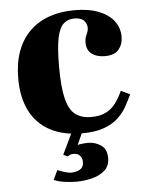

<svg xmlns="http://www.w3.org/2000/svg" viewBox="-51 -524 598 769"><g transform="rotate(-5 248.5 -139.5)"><path d="M264 12Q190 12 137 -16Q84 -44 56.5 -98Q29 -152 29 -229Q29 -291 46.5 -338.5Q64 -386 97 -418Q130 -450 175.5 -466Q221 -482 277 -482Q335 -482 375 -466Q415 -450 435.5 -422.5Q456 -395 456 -360Q456 -330 439 -309Q422 -288 382 -288Q351 -288 330.5 -303Q310 -318 310 -349Q310 -363 313.5 -372Q317 -381 320.5 -389Q324 -397 324 -407Q324 -424 312 -436.5Q300 -449 273 -449Q248 -449 230.5 -433.5Q213 -418 204.5 -378Q196 -338 196 -263Q196 -179 207.5 -133Q219 -87 243.5 -68.5Q268 -50 307 -50Q343 -50 366.5 -62Q390 -74 405.5 -95Q421 -116 434 -144L470 -127Q460 -105 446.5 -80.5Q433 -56 411 -35Q389 -14 353.5 -1Q318 12 264 12ZM226 203Q208 203 182 200Q156 197 135 188L153 150Q165 155 180.5 160Q196 165 210 165Q227 165 242.5 156.5Q258 148 258 126Q258 111 249 101Q240 91 223 91Q214 91 209 93.5Q204 96 199 99L182 91L226 -1H269L243 57Q248 55 261.5 53.5Q275 52 285 52Q314 52 337 68Q360 84 360 119Q360 152 339 170Q318 188 287 195.5Q256 203 226 203Z"/></g></svg>

Font: Frank Ruhl Libre Black
Style: Regular
Weight: 900
Designer: Yanek Iontef
Foundry: Fontef
Version: Version 6.004